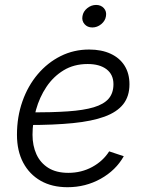

<svg xmlns="http://www.w3.org/2000/svg" viewBox="-20 -760 607 790"><path d="M257.8 10.3Q193.8 10.3 147.5 -16.1Q101.1 -42.5 75.4 -90.8Q49.8 -139.2 49.8 -205.6Q49.8 -279.3 72.3 -343Q94.7 -406.7 135.3 -454.6Q175.8 -502.4 229.7 -529.3Q283.7 -556.2 346.7 -556.2Q397.9 -556.2 435.3 -538.8Q472.7 -521.5 492.7 -489.5Q512.7 -457.5 512.7 -413.1Q512.7 -363.8 487.1 -331.3Q461.4 -298.8 409.9 -280Q358.4 -261.2 280 -253.4Q201.7 -245.6 97.2 -245.6L105 -297.4Q194.8 -297.4 259.5 -301.8Q324.2 -306.2 365.7 -318.6Q407.2 -331.1 427 -354Q446.8 -377 446.8 -413.6Q446.8 -453.1 418.5 -474.9Q390.1 -496.6 340.8 -496.6Q284.2 -496.6 241.7 -470.7Q199.2 -444.8 170.9 -402.3Q142.6 -359.9 128.2 -308.3Q113.8 -256.8 113.8 -205.6Q113.8 -160.6 129.9 -125.2Q146 -89.8 178.7 -69.3Q211.4 -48.8 261.2 -48.8Q314.9 -48.8 359.4 -73Q403.8 -97.2 429.2 -137.2L489.3 -117.2Q456.5 -59.1 394.3 -24.4Q332 10.3 257.8 10.3ZM359.9 -647Q339.8 -647 327.9 -660.6Q315.9 -674.3 319.3 -693.4Q322.3 -712.9 338.9 -726.3Q355.5 -739.7 375.5 -739.7Q395.5 -739.7 407.5 -726.3Q419.4 -712.9 416 -693.4Q413.1 -674.3 396.5 -660.6Q379.9 -647 359.9 -647Z"/></svg>

Font: Inter Light
Style: Italic
Weight: 300
Italic angle: -9.3988°
Designer: Rasmus Andersson
Foundry: rsms
Version: Version 4.001;git-66647c0bb